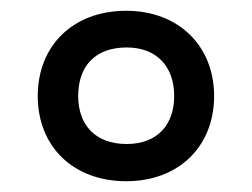

<svg xmlns="http://www.w3.org/2000/svg" viewBox="-20 -744 468 356"><path d="M214 -408C311 -408 377 -472 377 -566C377 -659 311 -724 214 -724C115 -724 50 -659 50 -566C50 -472 116 -408 214 -408ZM215 -477C156 -477 125 -513 125 -566C125 -621 156 -656 215 -656C270 -656 303 -621 303 -566C303 -513 272 -477 215 -477Z"/></svg>

Font: Noto Sans Gunjala Gondi Medium
Style: Regular
Weight: 500
Designer: Ek Type
Foundry: Ek Type
Version: Version 1.004